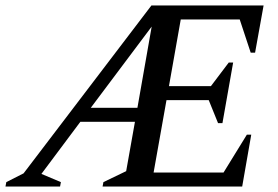

<svg xmlns="http://www.w3.org/2000/svg" viewBox="-40 -680 1012 700"><path d="M-20 0 -17 -16 46 -48 512 -660H921L890 -488H874L834 -609H619L576 -366H729L794 -452H810L771 -231H755L721 -315H567L520 -51H775L860 -189H876L843 0H334L337 -16L420 -56L452 -236H253L111 -46L182 -16L179 0ZM291 -287H461L513 -583Z"/></svg>

Font: Spectral Medium
Style: Italic
Weight: 500
Italic angle: -10°
Designer: Jean-Baptiste Levee
Foundry: Production Type
Version: Version 2.001